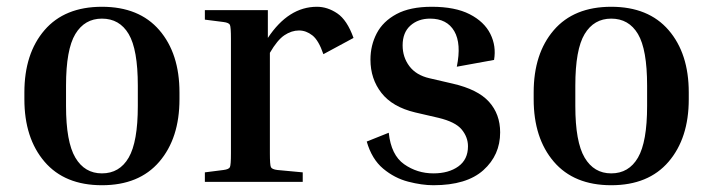

<svg xmlns="http://www.w3.org/2000/svg" viewBox="-20 -537 2106 567"><path d="M510 -264V-244Q510 -129 450.5 -59.5Q391 10 281 10Q171 10 111.5 -59.5Q52 -129 52 -244V-264Q52 -379 111.5 -448Q171 -517 281 -517Q391 -517 450.5 -448Q510 -379 510 -264ZM387 -284Q387 -391 360 -436.5Q333 -482 281 -482Q230 -482 202.5 -436.5Q175 -391 175 -284V-224Q175 -118 202.5 -71.5Q230 -25 281 -25Q333 -25 360 -71.5Q387 -118 387 -224Z M585 -479V-507H771V-425Q832 -517 916 -517Q947 -517 976 -497.5Q1005 -478 1024 -425L935 -377Q921 -418 902.5 -432.5Q884 -447 863 -447Q841 -447 820 -433Q799 -419 777 -381V-84Q777 -50 780 -43.5Q783 -37 799 -35L874 -28V0H585V-28L640 -35Q656 -37 659 -43.5Q662 -50 662 -84V-423Q662 -457 659 -463.5Q656 -470 640 -472Z M1275 -189 1206 -205Q1139 -221 1106.5 -262.5Q1074 -304 1074 -361Q1074 -403 1092.5 -438.5Q1111 -474 1151 -495.5Q1191 -517 1255 -517Q1324 -517 1367 -495Q1410 -473 1428 -437Q1446 -401 1439 -360L1329 -340Q1343 -408 1321.5 -445Q1300 -482 1250 -482Q1215 -482 1192 -461.5Q1169 -441 1169 -403Q1169 -368 1189 -341.5Q1209 -315 1248 -306L1317 -290Q1391 -273 1424 -236.5Q1457 -200 1457 -146Q1457 -79 1407.5 -34.5Q1358 10 1260 10Q1226 10 1185.5 -0.5Q1145 -11 1111.5 -39Q1078 -67 1063 -119L1128 -145Q1135 -79 1173.5 -52Q1212 -25 1260 -25Q1305 -25 1333.5 -45.5Q1362 -66 1362 -105Q1362 -132 1343.5 -154.5Q1325 -177 1275 -189Z M2014 -264V-244Q2014 -129 1954.5 -59.5Q1895 10 1785 10Q1675 10 1615.5 -59.5Q1556 -129 1556 -244V-264Q1556 -379 1615.5 -448Q1675 -517 1785 -517Q1895 -517 1954.5 -448Q2014 -379 2014 -264ZM1891 -284Q1891 -391 1864 -436.5Q1837 -482 1785 -482Q1734 -482 1706.5 -436.5Q1679 -391 1679 -284V-224Q1679 -118 1706.5 -71.5Q1734 -25 1785 -25Q1837 -25 1864 -71.5Q1891 -118 1891 -224Z"/></svg>

Font: Inria Serif
Style: Bold
Weight: 700
Designer: Black Foundry Team
Foundry: Black Foundry
Version: Version 1.000; ttfautohint (v1.8.3)